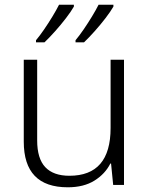

<svg xmlns="http://www.w3.org/2000/svg" viewBox="-20 -786 636 816"><path d="M507 -532V0H461L452 -91H449Q427 -47 381.5 -18.5Q336 10 268 10Q81 10 81 -184V-532H138V-189Q138 -112 172.5 -75.5Q207 -39 275 -39Q450 -39 450 -242V-532ZM462 -758Q450 -737 428.5 -709Q407 -681 382.5 -653.5Q358 -626 337 -606H301V-615Q317 -634 335.5 -661Q354 -688 371 -716Q388 -744 399 -766H462ZM294 -758Q282 -737 260.5 -709Q239 -681 214.5 -653.5Q190 -626 169 -606H133V-615Q149 -634 167.5 -661Q186 -688 203 -716Q220 -744 231 -766H294Z"/></svg>

Font: Noto Sans Tamil Light
Style: Regular
Weight: 300
Designer: Jelle Bosma - Monotype Design Team
Foundry: Monotype Imaging Inc.
Version: Version 2.004; ttfautohint (v1.8.4.7-5d5b)